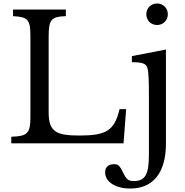

<svg xmlns="http://www.w3.org/2000/svg" viewBox="-20 -825 1066 1105"><path d="M691 0H45V-38C139 -41 155 -58 155 -152V-618C155 -711 141 -728 55 -732V-770H359V-732C273 -729 260 -712 260 -611V-180C260 -68 300 -45 438 -45C591 -45 639 -73 668 -197H706ZM730 260C862 260 935 168 935 2V-540L739 -502V-467C805 -467 824 -458 830 -427C835 -409 837 -357 837 -280V68C837 179 815 217 751 217C718 217 707 207 688 167C668 127 660 120 636 120C604 120 585 137 585 167C585 222 645 260 730 260ZM822 -743C822 -708 849 -681 884 -681C919 -681 946 -708 946 -743C946 -778 919 -805 884 -805C849 -805 822 -778 822 -743Z"/></svg>

Font: Libre Baskerville
Style: Regular
Weight: 400
Designer: Pablo Impallari, Rodrigo Fuenzalida
Foundry: Pablo Impallari, Rodrigo Fuenzalida
Version: Version 1.051;Glyphs 3.2.3 (3260)